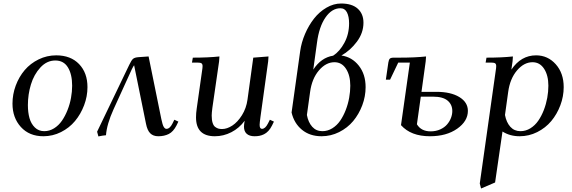

<svg xmlns="http://www.w3.org/2000/svg" viewBox="-20 -766 3244 1089"><path d="M50.8 -178.2Q50.8 -231 69.3 -280.8Q87.9 -330.6 120.1 -368.4Q152.3 -406.2 199.2 -429.2Q246.1 -452.1 298.8 -452.1Q380.9 -452.1 428.5 -402.6Q476.1 -353 476.1 -272Q476.1 -219.2 457 -168.9Q438 -118.7 405.5 -79.6Q373 -40.5 325.9 -16.8Q278.8 6.8 226.1 6.8Q146 6.8 98.4 -45.7Q50.8 -98.1 50.8 -178.2ZM138.2 -169.9Q138.2 -128.4 147.2 -96.2Q156.2 -64 177.7 -43Q199.2 -22 231 -22Q260.7 -22 286.9 -38.3Q313 -54.7 331.3 -81.3Q349.6 -107.9 363 -141.8Q376.5 -175.8 382.8 -211.2Q389.2 -246.6 389.2 -279.8Q389.2 -344.7 365.2 -383.8Q341.3 -422.9 293.9 -422.9Q245.6 -422.9 209 -383.1Q172.4 -343.3 155.3 -286.6Q138.2 -230 138.2 -169.9Z M530.8 -19 712.9 -397.9Q725.1 -423.8 734.4 -432.1Q743.7 -440.4 767.1 -441.9L822.8 -445.8L895 -90.8Q901.9 -57.6 908.7 -46.4Q915.5 -35.2 923.8 -35.2Q942.9 -35.2 958 -64.9L968.8 -86.9L991.7 -76.2L981 -54.2Q962.9 -19 937.3 -6.1Q911.6 6.8 877.9 6.8Q849.1 6.8 832.3 -9.8Q815.4 -26.4 808.1 -64L740.7 -396Q736.3 -390.6 728 -374L624 -146Q585.9 -62 581.1 1Q563 2.4 538.1 7.8Z M1068.8 -411.1 1073.7 -439Q1161.1 -439 1224.6 -445.8L1222.7 -418L1184.6 -154.8Q1180.7 -124.5 1180.7 -110.8Q1180.7 -85.9 1185.8 -69.6Q1190.9 -53.2 1200.4 -46.1Q1210 -39.1 1218.8 -36.6Q1227.5 -34.2 1239.7 -34.2Q1267.6 -34.2 1297.6 -53.7Q1327.6 -73.2 1352.3 -112.5Q1377 -151.9 1383.8 -201.2L1416.5 -439L1502.9 -445.8L1501 -418L1457.5 -104Q1452.6 -68.8 1452.6 -58.1Q1452.6 -35.2 1465.8 -35.2Q1484.4 -35.2 1499.5 -64.9L1510.7 -86.9L1533.7 -76.2L1522.9 -54.2Q1513.7 -35.6 1502 -23.2Q1490.2 -10.7 1477.1 -4.4Q1463.9 2 1451.2 4.4Q1438.5 6.8 1423.8 6.8Q1395 6.8 1379.4 -7.1Q1363.8 -21 1363.8 -47.9Q1363.8 -58.6 1367.7 -81.1Q1336.9 -39.1 1292.2 -16.1Q1247.6 6.8 1198.7 6.8Q1091.8 6.8 1091.8 -100.1Q1091.8 -124.5 1095.7 -149.9L1126 -363.8Q1128.9 -380.9 1128.9 -391.1Q1128.9 -402.8 1122.6 -407Q1116.2 -411.1 1098.6 -411.1Z M1633.8 -127.9 1682.6 -476.1Q1689.5 -525.4 1710.2 -573.7Q1731 -622.1 1761 -660.4Q1791 -698.7 1831.5 -722.4Q1872.1 -746.1 1914.6 -746.1Q1976.6 -746.1 2009 -716.8Q2041.5 -687.5 2041.5 -637.2Q2041.5 -579.6 2004.2 -529.5Q1966.8 -479.5 1916.5 -451.2Q1976.6 -442.4 2015.1 -393.6Q2053.7 -344.7 2053.7 -272Q2053.7 -219.2 2034.7 -168.7Q2015.6 -118.2 1983.2 -79.3Q1950.7 -40.5 1903.6 -16.8Q1856.4 6.8 1803.7 6.8Q1737.3 6.8 1692.6 -30Q1647.9 -66.9 1633.8 -127.9ZM1720.7 -113.8Q1728.5 -71.8 1751 -46.9Q1773.4 -22 1808.6 -22Q1838.4 -22 1864.7 -38.3Q1891.1 -54.7 1909.4 -81.3Q1927.7 -107.9 1940.9 -141.8Q1954.1 -175.8 1960.4 -211.2Q1966.8 -246.6 1966.8 -279.8Q1966.8 -338.4 1942.6 -375.7Q1918.5 -413.1 1877 -413.1Q1828.6 -413.1 1788.8 -366.5Q1749 -319.8 1738.8 -244.1ZM1756.8 -371.1Q1801.3 -439.5 1869.6 -450.2Q1906.7 -474.1 1933.3 -523.2Q1960 -572.3 1960 -633.8Q1960 -671.9 1948 -695.6Q1936 -719.2 1910.6 -719.2Q1862.3 -719.2 1825.9 -666.7Q1789.6 -614.3 1777.8 -522.9Z M2168.5 -314 2182.6 -411.1Q2185.1 -427.2 2190.9 -433.1Q2196.8 -439 2213.4 -439H2244.6Q2333.5 -439 2396.5 -445.8L2394.5 -418L2370.6 -245.1H2455.6Q2536.6 -245.1 2585.2 -215.6Q2633.8 -186 2633.8 -137.2Q2633.8 -78.6 2573 -35.9Q2512.2 6.8 2418.5 6.8Q2310.5 6.8 2254.4 -56.2L2304.7 -411.1H2238.8L2192.4 -314ZM2344.7 -61Q2368.7 -21 2422.4 -21Q2452.6 -21 2476.8 -32Q2501 -43 2515.6 -60.1Q2530.3 -77.1 2537.8 -96.9Q2545.4 -116.7 2545.4 -136.2Q2545.4 -172.9 2518.8 -195.3Q2492.2 -217.8 2435.5 -217.8H2366.7Z M2701.2 274.9 2791.5 -363.8Q2794.4 -380.9 2794.4 -391.1Q2794.4 -402.8 2788.1 -407Q2781.7 -411.1 2764.2 -411.1H2734.4L2739.3 -439Q2825.7 -439 2889.2 -445.8L2887.2 -418L2880.4 -371.1Q2935.1 -452.1 3020.5 -452.1Q3086.9 -452.1 3132.1 -401.6Q3177.2 -351.1 3177.2 -272Q3177.2 -219.2 3158.2 -168.7Q3139.2 -118.2 3106.7 -79.3Q3074.2 -40.5 3027.1 -16.8Q2980 6.8 2927.2 6.8Q2872.1 6.8 2830.1 -20L2788.1 269L2708.5 303.2ZM2844.2 -113.8Q2852.1 -71.8 2874.5 -46.9Q2897 -22 2932.1 -22Q2961.9 -22 2988.3 -38.3Q3014.6 -54.7 3033 -81.3Q3051.3 -107.9 3064.5 -141.8Q3077.6 -175.8 3084 -211.2Q3090.3 -246.6 3090.3 -279.8Q3090.3 -338.4 3066.2 -375.7Q3042 -413.1 3000.5 -413.1Q2952.1 -413.1 2912.4 -366.5Q2872.6 -319.8 2862.3 -244.1Z"/></svg>

Font: Dihjauti
Style: Bold Italic
Weight: 700
Italic angle: -9°
Designer: T. Christopher White
Version: Version 3.0.0